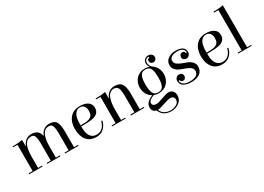

<svg xmlns="http://www.w3.org/2000/svg" viewBox="-13 -1596 3742 2725"><g transform="rotate(-30 1858.0 -234.0)"><path d="M261 -15V0H40V-15H106V-445H35V-460H56Q135 -460 197 -473V-373H203Q220 -421 259 -450.5Q298 -480 348 -480Q467 -480 489 -373H495Q512 -421 551 -450.5Q590 -480 640 -480Q726 -480 755 -430Q784 -380 784 -275V-15H850V0H629V-15H695V-298Q695 -412 662 -440Q646 -452 621 -452Q487 -452 487 -196V-15H553V0H337V-15H403V-298Q403 -412 370 -440Q354 -452 329 -452Q195 -452 195 -196V-15Z M1146 -480Q1221 -480 1271.5 -448Q1322 -416 1322 -352Q1322 -253 1209 -230Q1152 -219 1067 -219H1020V-190Q1020 -109 1053.5 -58.5Q1087 -8 1151.5 -8Q1216 -8 1252.5 -46Q1289 -84 1304 -144L1322 -142Q1306 -69 1257.5 -24.5Q1209 20 1135 20Q1031 20 977 -48.5Q923 -117 923 -230Q923 -343 981 -411.5Q1039 -480 1146 -480ZM1020 -237H1055Q1136 -237 1168.5 -253Q1201 -269 1213 -292.5Q1225 -316 1225 -359Q1225 -402 1203.5 -432.5Q1182 -463 1138 -463Q1094 -463 1066.5 -431.5Q1039 -400 1029.5 -358Q1020 -316 1020 -265Z M1621 -15V0H1400V-15H1466V-445H1395V-460H1416Q1495 -460 1557 -473V-373H1563Q1580 -421 1620.5 -450.5Q1661 -480 1711 -480Q1798 -480 1830 -428.5Q1862 -377 1862 -275V-15H1928V0H1707V-15H1773V-261Q1773 -374 1756 -410Q1748 -426 1731.5 -439Q1715 -452 1683 -452Q1651 -452 1622.5 -429Q1594 -406 1580 -366Q1555 -295 1555 -196V-15Z M2336 -598Q2313 -598 2295.5 -580Q2278 -562 2278 -533Q2278 -481 2325 -446Q2408 -384 2408 -278Q2408 -190 2352.5 -132.5Q2297 -75 2211 -75Q2170 -75 2136 -89Q2099 -78 2070.5 -57Q2042 -36 2042 -8Q2042 40 2109 40Q2139 40 2217 10.5Q2295 -19 2333.5 -19Q2372 -19 2398 7.5Q2424 34 2424 80Q2424 152 2368 193.5Q2312 235 2242 235Q2105 235 2059 120Q1994 106 1994 30Q1994 -14 2029 -47Q2064 -80 2116 -98Q2068 -123 2041 -170.5Q2014 -218 2014 -278Q2014 -366 2069.5 -423Q2125 -480 2211 -480Q2244 -480 2282 -468L2284 -470Q2260 -497 2260 -534Q2260 -571 2284.5 -594Q2309 -617 2343 -617Q2377 -617 2397.5 -598Q2418 -579 2418 -553Q2418 -527 2402.5 -510.5Q2387 -494 2364.5 -494Q2342 -494 2326.5 -507.5Q2311 -521 2311 -542Q2311 -574 2337 -580Q2346 -582 2346 -590Q2346 -598 2336 -598ZM2312.5 -208Q2316 -237 2316 -278Q2316 -319 2312.5 -347.5Q2309 -376 2299 -405Q2289 -434 2267 -449Q2245 -464 2211 -464Q2177 -464 2155 -449Q2133 -434 2123 -405Q2113 -376 2109.5 -347.5Q2106 -319 2106 -278Q2106 -237 2109.5 -208Q2113 -179 2123 -150Q2133 -121 2155 -106Q2177 -91 2211 -91Q2245 -91 2267 -106Q2289 -121 2299 -150Q2309 -179 2312.5 -208ZM2082 122H2081Q2095 167 2138 193Q2181 219 2234.5 219Q2288 219 2332 194Q2376 169 2376 122Q2376 95 2358.5 79.5Q2341 64 2312.5 64Q2284 64 2198 93Q2112 122 2082 122Z M2710 -480Q2862 -480 2862 -377Q2862 -347 2842.5 -326.5Q2823 -306 2796.5 -306Q2770 -306 2753.5 -321.5Q2737 -337 2737 -359.5Q2737 -382 2750 -397.5Q2763 -413 2785 -413Q2819 -413 2825 -387Q2826 -378 2834.5 -378Q2843 -378 2843 -387Q2843 -415 2815.5 -437.5Q2788 -460 2731.5 -460Q2675 -460 2638.5 -439Q2602 -418 2602 -380.5Q2602 -343 2631 -320Q2660 -297 2701 -282Q2742 -267 2783.5 -250.5Q2825 -234 2854 -203Q2883 -172 2883 -128Q2883 -53 2829.5 -16.5Q2776 20 2697 20Q2618 20 2570 -8Q2522 -36 2522 -93Q2522 -123 2541.5 -143.5Q2561 -164 2587.5 -164Q2614 -164 2630.5 -148.5Q2647 -133 2647 -110.5Q2647 -88 2634 -72.5Q2621 -57 2599 -57Q2565 -57 2559 -83Q2558 -92 2549.5 -92Q2541 -92 2541 -83Q2541 -53 2574.5 -26.5Q2608 0 2674 0Q2819 0 2819 -94Q2819 -152 2720 -188Q2678 -203 2637 -219.5Q2596 -236 2567 -267Q2538 -298 2538 -342Q2538 -406 2588.5 -443Q2639 -480 2710 -480Z M3211 -480Q3286 -480 3336.5 -448Q3387 -416 3387 -352Q3387 -253 3274 -230Q3217 -219 3132 -219H3085V-190Q3085 -109 3118.5 -58.5Q3152 -8 3216.5 -8Q3281 -8 3317.5 -46Q3354 -84 3369 -144L3387 -142Q3371 -69 3322.5 -24.5Q3274 20 3200 20Q3096 20 3042 -48.5Q2988 -117 2988 -230Q2988 -343 3046 -411.5Q3104 -480 3211 -480ZM3085 -237H3120Q3201 -237 3233.5 -253Q3266 -269 3278 -292.5Q3290 -316 3290 -359Q3290 -402 3268.5 -432.5Q3247 -463 3203 -463Q3159 -463 3131.5 -431.5Q3104 -400 3094.5 -358Q3085 -316 3085 -265Z M3620 -15H3686V0H3465V-15H3531V-675H3460V-690H3481Q3559 -690 3620 -703Z"/></g></svg>

Font: Elsie Swash Caps
Style: Regular
Weight: 400
Designer: Alejandro Inler
Foundry: Alejandro Inler
Version: 1.003